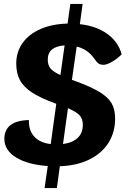

<svg xmlns="http://www.w3.org/2000/svg" viewBox="-20 -829 649 969"><path d="M367 -594 343 -426 349 -424Q435 -393 479.5 -366.5Q524 -340 542.5 -309Q561 -278 561 -231Q561 -161 527 -107.5Q493 -54 430 -23.5Q367 7 282 10L267 120H205L221 9Q120 2 61 -34.5Q2 -71 2 -128Q2 -174 33.5 -198Q65 -222 126 -223Q124 -171 153 -139.5Q182 -108 236 -102L264 -305L262 -306Q187 -333 143.5 -361Q100 -389 81 -424Q62 -459 62 -508Q62 -567 94 -612Q126 -657 184.5 -682.5Q243 -708 321 -710L335 -809H397L383 -707Q466 -698 521.5 -658Q577 -618 594 -555Q573 -533 546 -517.5Q519 -502 503 -502Q487 -502 478 -508Q469 -514 455 -534Q422 -581 367 -594ZM285 -450 306 -600Q221 -594 221 -528Q221 -501 234.5 -484Q248 -467 285 -450ZM323 -283 298 -102Q347 -109 372.5 -133.5Q398 -158 398 -199Q398 -228 382.5 -246Q367 -264 323 -283Z"/></svg>

Font: Krub
Style: Bold Italic
Weight: 700
Italic angle: -8°
Designer: Ekaluck Peanpanawate
Foundry: Cadson Demak Co.,Ltd.
Version: Version 1.000; ttfautohint (v1.6)